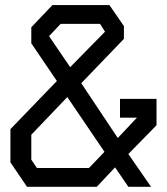

<svg xmlns="http://www.w3.org/2000/svg" viewBox="-20 -716 640 736"><path d="M181 -696.5 100 -611.5V-550L198 -405.5L20 -221V-93.5L83.5 0H351L421 -74.5L472 0H559L472 -125.5L580 -236V-337H440V-265H505L431.5 -187L291.5 -397L455 -567V-616L399.5 -696.5ZM168 -577.5 212.5 -624.5H363.5L382.5 -594.5L249 -458.5ZM100 -104V-199.5L238 -344L380.5 -134L321 -72H121.5Z"/></svg>

Font: Kode
Style: Regular
Weight: 400
Monospace: yes
Designer: Isa Ozler
Foundry: Kadena LLC
Version: Version 1.000;gftools[0.9.28]